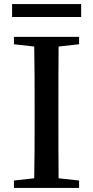

<svg xmlns="http://www.w3.org/2000/svg" viewBox="-20 -917 453 937"><path d="M366 -737H48V-701L147 -690C149 -592 149 -492 149 -394V-343C149 -243 149 -144 147 -47L48 -36V0H366V-36L266 -47C265 -145 265 -245 265 -343V-394C265 -495 265 -593 266 -690L366 -701ZM39 -897V-834H376V-897Z"/></svg>

Font: Source Han Serif CN SemiBold
Style: Regular
Weight: 600
Designer: Ryoko NISHIZUKA 西塚涼子 (kana & ideographs); Frank Grießhammer (Latin, Greek & Cyrillic); Wenlong ZHANG 张文龙 (bopomofo); San
Foundry: Adobe Systems Incorporated
Version: Version 1.000;PS 1;hotconv 16.6.53;makeotf.lib2.5.65590